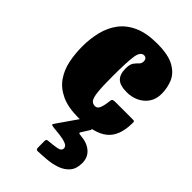

<svg xmlns="http://www.w3.org/2000/svg" viewBox="-250 -621 993 993"><g transform="rotate(45 247.0 -124.5)"><path d="M15 -255Q15 -311.5 27.5 -362.8Q40 -414 69.8 -454Q99.5 -494 150.8 -517Q202 -540 279 -540Q360 -540 403.2 -516Q446.5 -492 462.8 -453.8Q479 -415.5 479 -372Q479 -333 460.2 -305.8Q441.5 -278.5 411 -264.2Q380.5 -250 346 -250Q296 -250 275 -270.2Q254 -290.5 254 -333Q254 -363.5 264.2 -377.5Q274.5 -391.5 284.8 -400.8Q295 -410 295 -426Q295 -436 289.5 -442.5Q284 -449 274 -449Q248 -449 241.5 -404.2Q235 -359.5 235 -255Q235 -180.5 239.2 -143.8Q243.5 -107 253.2 -95Q263 -83 280 -83Q298 -83 305.8 -106.2Q313.5 -129.5 316.5 -160.5Q317.5 -168.5 323.5 -170.8Q329.5 -173 341 -173H464Q477 -173 478.2 -170.5Q479.5 -168 479.5 -157.5Q479 -63.5 427.8 -21.8Q376.5 20 263 20Q186 20 137.2 -3Q88.5 -26 61.8 -65Q35 -104 25 -153.2Q15 -202.5 15 -255ZM223 276.5V228Q223 219.5 227 217.2Q231 215 238.5 214.5Q269 212 295 207.5Q321 203 321 184.5Q321 169.5 302.2 162Q283.5 154.5 257 151.2Q230.5 148 208 146Q193.5 144.5 191.5 141.2Q189.5 138 194.5 131.5L275 15.5Q278.5 10.5 288 10.5H337Q348.5 10.5 351.8 12.5Q355 14.5 351 20.5L326.5 59.5Q320 68 321.2 71.8Q322.5 75.5 336 76.5Q384.5 80 413.2 104.8Q442 129.5 442 171.5Q442 213.5 421.2 237.5Q400.5 261.5 368 272.8Q335.5 284 300.2 287Q265 290 235.5 291Q223 291.5 223 276.5Z"/></g></svg>

Font: Besley* Condensed Fatface
Style: Regular
Weight: 900
Width: 3
Designer: Owen Earl
Foundry: indestructible type*
Version: Version 3.000; ttfautohint (v1.8.3)